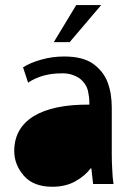

<svg xmlns="http://www.w3.org/2000/svg" viewBox="-20 -713 522 744"><path d="M413.1 -296.9V-116.2C413.1 -95.4 413.7 -74.9 415 -54.7C415.7 -34.5 417.3 -16.3 419.9 0H340.8C337.6 -30.6 335.3 -50.8 334 -60.5H331.1C317.4 -41.7 297.9 -25.1 272.5 -10.7C247.1 3.6 217.1 10.7 182.6 10.7C133.8 10.7 97 -3.6 72.3 -32.2C47.5 -60.9 35.2 -92.8 35.2 -127.9C35.2 -186.5 60.2 -231.4 110.4 -262.7C160.5 -293.3 232.4 -308.3 326.2 -307.6V-318.4C326.2 -330.7 324.2 -345.7 320.3 -363.3C315.8 -380.2 306 -394.9 291 -407.2C282.6 -413.7 272.5 -418.9 260.7 -422.9C248.4 -427.4 233.4 -429.4 215.8 -428.7C193 -428.7 170.6 -425.8 148.4 -419.9C125.7 -413.4 105.8 -404.3 88.9 -392.6C79.8 -419.3 73.2 -439.1 69.3 -452.1C88.9 -464.5 113 -474.6 141.6 -482.4C169.6 -490.2 198.6 -494.1 228.5 -494.1C276.7 -494.1 314.1 -484.7 340.8 -465.8C366.9 -446.9 385.4 -423.5 396.5 -395.5C402.3 -379.9 406.6 -363.9 409.2 -347.7C411.8 -330.7 413.1 -313.8 413.1 -296.9ZM275.4 -693.4H372.1L250 -549.8H188.5Z"/></svg>

Font: ImmaginiFont
Style: Regular
Weight: 400
Version: Version 1.0